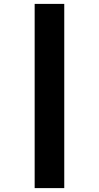

<svg xmlns="http://www.w3.org/2000/svg" viewBox="-20 -763 509 986"><path d="M158 -743H310V203H158Z"/></svg>

Font: Taviraj ExtraBold
Style: Regular
Weight: 800
Designer: Katatrad Team
Foundry: CadsonDemak
Version: Version 1.001